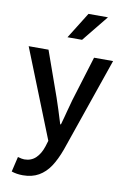

<svg xmlns="http://www.w3.org/2000/svg" viewBox="-99 -776 686 1038"><g transform="rotate(10 243.5 -257.5)"><path d="M205.6 -4.4 12.2 -489.7H121.1L209 -242.2Q228 -187 253.4 -103.5H257.3Q262.2 -120.6 268.6 -144Q274.9 -167.5 277.8 -179.2Q296.9 -249 294.9 -242.2L371.1 -489.7H475.6L296.9 26.9Q275.9 84.5 250.5 122.8Q225.1 161.1 188.7 182.1Q152.3 203.1 101.6 203.1Q67.9 203.1 39.6 193.4L59.1 110.4Q82 117.2 94.7 117.2Q132.3 117.2 157.2 93.5Q182.1 69.8 195.8 27.8ZM407.2 -717.8 290.5 -573.7H210.4L300.3 -717.8Z"/></g></svg>

Font: Varta
Style: Bold
Weight: 700
Designer: Joana Correia, Viktoriya Grabowska, Eben Sorkin
Foundry: Sorkin Type
Version: Version 1.002; ttfautohint (v1.3) -l 8 -r 24 -G 200 -x 12 -H